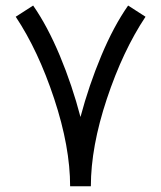

<svg xmlns="http://www.w3.org/2000/svg" viewBox="-20 -671 570 679"><path d="M433.1 -651.4 494.6 -611.8Q414.6 -491.7 357.9 -321.5Q301.3 -151.4 301.3 -12.2H228Q228 -151.4 171.6 -321.8Q115.2 -492.2 35.6 -611.8L97.2 -651.4Q147.9 -578.6 191.7 -473.9Q235.4 -369.1 264.6 -257.3Q294.4 -369.1 338.1 -473.6Q381.8 -578.1 433.1 -651.4Z"/></svg>

Font: AzarMehrMonospaced
Style: SerifBold
Weight: 1
Designer: Amin Abedi
Version: Version 1.00